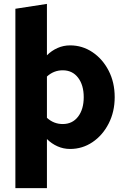

<svg xmlns="http://www.w3.org/2000/svg" viewBox="-20 -757 640 986"><path d="M59 209V-712L221 -737V-473Q245 -497 275.5 -510.5Q306 -524 340 -524Q403 -524 455 -489Q507 -454 538 -394Q569 -334 569 -258Q569 -183 538 -122.5Q507 -62 455 -27Q403 8 340 8Q306 8 275.5 -5.5Q245 -19 221 -43V209ZM302 -396Q256 -396 221 -364V-152Q256 -120 302 -120Q352 -120 381 -158Q410 -196 410 -258Q410 -320 381 -358Q352 -396 302 -396Z"/></svg>

Font: Red Hat Mono
Style: Bold
Weight: 700
Monospace: yes
Designer: Pentagram, MCKL
Foundry: Pentagram, MCKL
Version: Version 1.023; ttfautohint (v1.8.3)